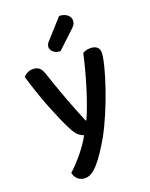

<svg xmlns="http://www.w3.org/2000/svg" viewBox="-163 -790 833 1065"><g transform="rotate(-20 253.0 -257.5)"><path d="M158 -109Q133 -158 97 -248Q61 -338 27 -452Q36 -463 51 -470.5Q66 -478 83 -478Q105 -478 119 -467.5Q133 -457 142 -431Q169 -350 198 -271.5Q227 -193 262 -109H266Q281 -141 296.5 -184Q312 -227 327 -275Q342 -323 355 -372.5Q368 -422 378 -467Q388 -472 398.5 -475Q409 -478 423 -478Q445 -478 460 -467.5Q475 -457 475 -435Q475 -409 461.5 -355.5Q448 -302 426 -237.5Q404 -173 376 -107Q348 -41 320 10Q270 98 229.5 144Q189 190 153 190Q125 190 108.5 174.5Q92 159 88 136Q104 122 123 102Q142 82 161 59Q180 36 197 11.5Q214 -13 226 -36Q209 -41 193 -55.5Q177 -70 158 -109ZM322 -705Q352 -704 369 -689.5Q386 -675 386 -658Q386 -641 379 -630.5Q372 -620 355 -605L263 -519Q237 -519 222 -532.5Q207 -546 207 -562Q207 -572 211.5 -580Q216 -588 224 -596Z"/></g></svg>

Font: Baloo Bhaina 2 Medium
Style: Regular
Weight: 500
Designer: Yesha Goshar, Manish Minz, Shuchita Grover and Ek Type
Foundry: Ek Type
Version: Version 1.640;hotconv 1.0.111;makeotfexe 2.5.65597; ttfautoh